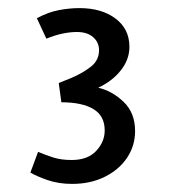

<svg xmlns="http://www.w3.org/2000/svg" viewBox="-20 -755 421 474"><path d="M158 -301Q124.5 -301 97.2 -310.5Q70 -320 55 -329L74 -380Q92 -372.5 111.5 -366.2Q131 -360 157 -360Q196.5 -360 217.5 -382.5Q238.5 -405 238.5 -433Q238.5 -469 210.5 -485.8Q182.5 -502.5 131.5 -502.5L125 -550L157 -563Q184 -574.5 204.2 -590.2Q224.5 -606 224.5 -631Q224.5 -650.5 210 -663.2Q195.5 -676 170 -676Q153 -676 134 -672Q115 -668 94.5 -659.5L71 -710Q99 -725 125.2 -730Q151.5 -735 176 -735Q231 -735 265.2 -709.2Q299.5 -683.5 299.5 -639.5Q299.5 -608 278.2 -581.2Q257 -554.5 222.5 -538.5Q257 -530.5 285.2 -503.5Q313.5 -476.5 313.5 -431.5Q313.5 -395.5 294 -366Q274.5 -336.5 239.2 -318.8Q204 -301 158 -301Z"/></svg>

Font: Expletus Sans Medium
Style: Regular
Weight: 500
Version: Version 7.500